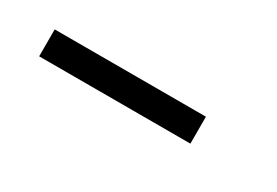

<svg xmlns="http://www.w3.org/2000/svg" viewBox="-11 -828 454 315"><g transform="rotate(30 216.0 -670.5)"><path d="M42.5 -696.5H329V-645.5H42.5Z"/></g></svg>

Font: Big Shoulders Medium
Style: Regular
Weight: 500
Designer: Patric King
Foundry: XO Type Co
Version: Version 2.002